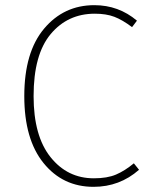

<svg xmlns="http://www.w3.org/2000/svg" viewBox="-20 -713 583 743"><path d="M345 -693Q439 -693 510 -633L491 -608Q454 -636 422.5 -648Q391 -660 347 -660Q242 -660 176 -581Q110 -502 110 -341Q110 -187 175.5 -105Q241 -23 343 -23Q395 -23 429 -37.5Q463 -52 498 -81L518 -56Q443 10 342 10Q223 10 148.5 -82Q74 -174 74 -341Q74 -511 150.5 -602Q227 -693 345 -693Z"/></svg>

Font: Fira Sans UltraLight
Style: Regular
Weight: 200
Designer: Carrois Corporate & Edenspiekermann AG
Foundry: Carrois Corporate GbR & Edenspiekermann AG
Version: Version 4.106;PS 004.106;hotconv 1.0.70;makeotf.lib2.5.58329